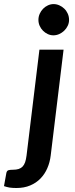

<svg xmlns="http://www.w3.org/2000/svg" viewBox="-111 -762 375 962"><path d="M207.5 -513H86.5L22 17.5C20.3 30.8 17.9 42 14.8 51C11.6 60 7.3 67.2 2 72.8C-3.3 78.2 -9.9 82.2 -17.8 84.8C-25.6 87.2 -35 88.5 -46 88.5C-57.3 88.5 -65.2 89.4 -69.8 91.2C-74.2 93.1 -77.3 97.3 -79 104L-91 170.5C-81.7 173.8 -72.3 176.2 -63 177.8C-53.7 179.2 -42.3 180 -29 180C-3 180 20.1 175.8 40.2 167.2C60.4 158.8 77.7 147.1 92 132.2C106.3 117.4 117.8 100.2 126.2 80.5C134.8 60.8 140.3 39.8 143 17.5ZM235 -662.5C235 -673.5 232.8 -683.8 228.5 -693.5C224.2 -703.2 218.4 -711.5 211.2 -718.5C204.1 -725.5 195.8 -731.1 186.5 -735.2C177.2 -739.4 167.5 -741.5 157.5 -741.5C147.8 -741.5 138.4 -739.4 129.2 -735.2C120.1 -731.1 112 -725.4 105 -718.2C98 -711.1 92.3 -702.7 88 -693C83.7 -683.3 81.5 -673.2 81.5 -662.5C81.5 -651.8 83.6 -641.8 87.8 -632.5C91.9 -623.2 97.5 -615 104.5 -608C111.5 -601 119.5 -595.4 128.5 -591.2C137.5 -587.1 146.8 -585 156.5 -585C166.5 -585 176.2 -587.1 185.5 -591.2C194.8 -595.4 203.2 -601 210.5 -608C217.8 -615 223.8 -623.2 228.2 -632.5C232.8 -641.8 235 -651.8 235 -662.5Z"/></svg>

Font: Lato
Style: Bold Italic
Weight: 700
Italic angle: -7°
Designer: Lukasz Dziedzic
Foundry: tyPoland Lukasz Dziedzic
Version: Version 2.007; 2014-02-27